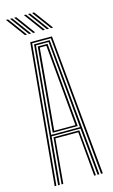

<svg xmlns="http://www.w3.org/2000/svg" viewBox="-142 -1005 620 1056"><g transform="rotate(-15 168.0 -476.5)"><path d="M30.8 0 105.8 -800H229.5L304.8 0H294.8L221 -791.5H114.5L40.5 0ZM70 0 94.2 -261.8H241.2L265.5 0H255.8L233 -253.2H102.5L79.8 0ZM50.2 0 123.2 -783.2H212.2L285.2 0H275.2L250 -269.5H85.5L60.2 0ZM85.5 -278H249L228.5 -504.2L203.8 -774.8H131.8L106.5 -504.2ZM96.5 -287 116.2 -504.2 139.8 -766.5H195.5L219.2 -504.2L238.8 -287ZM107.2 -295.2H228L209.5 -504.2L186.5 -758H149L126.2 -504.2ZM134.5 -845 55.2 -952.8H66.8L146.2 -845ZM88.2 -845 8.8 -952.8H20.5L99.8 -845ZM111.2 -845 32 -952.8H43.8L123 -845ZM236.5 -845 157 -952.8H168.8L248.2 -845ZM190 -845 110.8 -952.8H122.5L201.8 -845ZM213.2 -845 134 -952.8H145.8L225 -845Z"/></g></svg>

Font: Big Shoulders Inline Text Thin ExtraLight
Style: Regular
Weight: 250
Version: Version 2.002